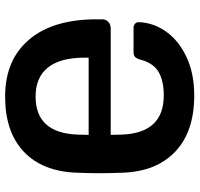

<svg xmlns="http://www.w3.org/2000/svg" viewBox="-34 -716 760 731"><g transform="rotate(90 345.5 -350.0)"><path d="M639 -349Q639 -315 637 -261Q632 -132 557 -61Q482 10 347 10Q208 10 130.5 -81Q53 -172 53 -338V-360Q53 -374 63 -383Q73 -392 87 -392H493L492 -434Q486 -594 343 -594Q287 -594 253 -574Q219 -554 206 -503Q202 -490 196 -484.5Q190 -479 178 -479H85Q76 -479 69.5 -485Q63 -491 64 -500Q66 -555 100 -603Q134 -651 196.5 -680.5Q259 -710 343 -710Q480 -710 556 -638.5Q632 -567 637 -439Q639 -383 639 -349ZM492 -266 493 -308H199V-293Q199 -200 236.5 -153Q274 -106 347 -106Q486 -106 492 -266Z"/></g></svg>

Font: Rubik AZ
Style: Regular
Weight: 500
Designer: Hubert and Fischer
Foundry: Hubert & Fischer
Version: Version 2.000